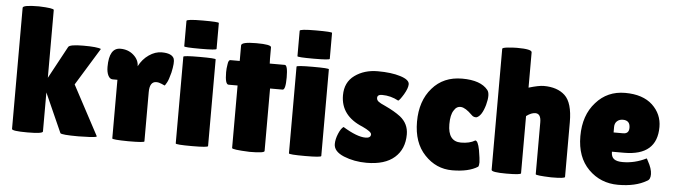

<svg xmlns="http://www.w3.org/2000/svg" viewBox="-46 -892 3794 1083"><g transform="rotate(5 1851.0 -350.0)"><path d="M45 -6V-692Q45 -708 136 -708Q221 -705 221 -695V-311L320 -494Q328 -509 405 -509Q484 -509 505 -499L375 -287L525 -6Q525 -5 523 -4Q521 -3 516.5 -2Q512 -1 505 -0.5Q498 0 488 1Q434 3 422 3Q326 3 319 -6L220 -228V-7Q220 6 133 6Q45 6 45 -6Z M795 -280V-1Q795 6 704 6Q613 5 613 -2V-334H586Q570 -334 560.5 -353Q551 -372 551 -402Q551 -510 615 -510Q659 -510 689.5 -483Q720 -456 720 -420Q741 -461 776.5 -485.5Q812 -510 849 -510Q907 -510 919 -480Q926 -460 913 -401Q902 -358 893 -343Q883 -325 881 -325Q880 -325 863 -333Q848 -340 833 -340Q795 -340 795 -280Z M1155 -497V-6Q1155 2 1064 2Q972 2 972 -5V-496Q972 -503 1064 -503Q1155 -503 1155 -497ZM1155 -703V-556Q1155 -549 1064 -549Q972 -549 972 -555V-699Q972 -709 1064 -709Q1155 -709 1155 -703Z M1475 -360V-6Q1475 6 1391 6Q1291 2 1291 -7V-361H1240Q1220 -361 1220 -430Q1220 -451 1224 -474Q1227 -500 1238 -500H1291V-588Q1291 -608 1376 -608Q1460 -608 1460 -592V-528L1461 -500H1546Q1563 -500 1563 -430Q1563 -360 1546 -360Z M1796 -497V-6Q1796 2 1705 2Q1613 2 1613 -5V-496Q1613 -503 1705 -503Q1796 -503 1796 -497ZM1796 -703V-556Q1796 -549 1705 -549Q1613 -549 1613 -555V-699Q1613 -709 1705 -709Q1796 -709 1796 -703Z M1866 -80Q1866 -107 1879 -138.5Q1892 -170 1907 -180Q1987 -131 2035 -131Q2065 -131 2065 -152Q2065 -167 2013 -191Q1888 -242 1888 -358Q1888 -432 1942 -471Q1996 -510 2072 -510Q2149 -510 2200 -494Q2252 -478 2252 -452Q2252 -430 2231 -394Q2209 -358 2201 -355Q2157 -379 2108 -379Q2081 -379 2081 -360Q2081 -348 2091.5 -339.5Q2102 -331 2130 -319Q2184 -294 2218 -268Q2266 -230 2266 -169Q2266 -86 2211.5 -38Q2157 10 2053 10Q1983 10 1924 -14Q1866 -38 1866 -80Z M2500 -248Q2500 -150 2574 -150Q2623 -150 2654 -169Q2669 -169 2679 -118Q2688 -65 2688 -48Q2688 -30 2683 -23Q2631 10 2538 10Q2447 10 2382 -59Q2317 -127 2317 -246Q2317 -364 2381 -437Q2444 -510 2550 -510Q2655 -510 2696 -459Q2714 -437 2697 -374Q2679 -311 2650 -300Q2633 -297 2620 -311Q2583 -348 2557.5 -350Q2532 -352 2517 -326Q2500 -301 2500 -248Z M2927 -331V-7Q2927 2 2844 2Q2760 2 2760 -12V-697Q2760 -704 2791 -707Q2822 -710 2843 -710Q2927 -710 2927 -692V-492Q2984 -509 3012 -509Q3089 -509 3132 -469Q3176 -428 3176 -318V-8Q3176 1 3098 1Q3010 -2 3010 -9V-303Q3010 -352 2978 -352Q2955 -352 2927 -331Z M3496 -173H3427Q3427 -144 3443 -132Q3459 -120 3492 -120Q3561 -120 3625 -152Q3626 -153 3628 -149.5Q3630 -146 3634 -138Q3657 -97 3657.5 -66Q3658 -35 3639 -27Q3577 10 3477 10Q3378 10 3310 -58Q3242 -126 3242 -245Q3242 -364 3308 -437Q3372 -510 3473 -510Q3573 -510 3628 -459Q3682 -408 3682 -335Q3682 -173 3496 -173ZM3427 -313V-282H3481Q3514 -282 3514 -316Q3514 -358 3473 -358Q3453 -358 3440 -346Q3427 -334 3427 -313Z"/></g></svg>

Font: FC Lilita One
Style: Regular
Weight: 400
Designer: Juan Montoreano
Foundry: Juan Montoreano
Version: Version 1.002